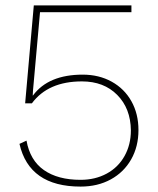

<svg xmlns="http://www.w3.org/2000/svg" viewBox="-20 -680 584 710"><path d="M492 -199Q492 -138 465 -90.5Q438 -43 389.5 -16.5Q341 10 278 10Q88 10 52 -148L78 -160Q91 -87 142.5 -51Q194 -15 278 -15Q332 -15 374.5 -38Q417 -61 440.5 -103Q464 -145 464 -198Q463 -279 413.5 -329Q364 -379 283 -379Q158 -379 98 -298H73L105 -660H466V-635H128L102 -345L101 -327H102Q159 -404 286 -404Q346 -404 393 -378Q440 -352 466 -305.5Q492 -259 492 -199Z"/></svg>

Font: Work Sans ExtraLight
Style: Regular
Weight: 280
Designer: Wei Huang
Foundry: Wei Huang
Version: Version 1.500